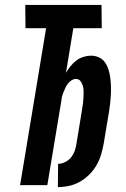

<svg xmlns="http://www.w3.org/2000/svg" viewBox="-20 -755 515 783"><path d="M216 8 217 -87Q231 -87 245.5 -94Q260 -101 270 -113.5Q280 -126 285 -141Q290 -156 292 -170L315 -311Q317 -323 318.5 -334.5Q320 -346 320.5 -358Q321 -370 321 -381.5Q321 -393 318 -404Q315 -415 308.5 -424Q302 -433 290 -433Q280 -433 271 -427Q262 -421 256 -413Q250 -405 246 -395.5Q242 -386 238 -376.5Q234 -367 232 -357Q230 -347 229 -337L173 0H62L168 -640H84L83 -735H394L395 -640H279L249 -458Q257 -472 267.5 -485Q278 -498 291 -508Q304 -518 320 -523Q336 -528 351 -528Q369 -528 384.5 -520.5Q400 -513 409 -499.5Q418 -486 423 -469.5Q428 -453 430 -436Q432 -419 432.5 -401.5Q433 -384 432 -366.5Q431 -349 429 -331Q427 -313 424 -296L403 -170Q399 -148 392.5 -125.5Q386 -103 374 -82Q362 -61 344.5 -43.5Q327 -26 306 -14Q285 -2 262 3Q239 8 216 8Z"/></svg>

Font: Iosevka QP
Style: Bold Italic
Weight: 700
Italic angle: -9°
Designer: Belleve Invis
Foundry: Belleve Invis
Version: Version 20.0.0; ttfautohint (v1.8.4)